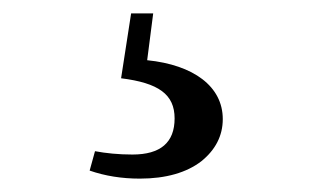

<svg xmlns="http://www.w3.org/2000/svg" viewBox="-20 -23 482 287"><path d="M189 244C228 244 259 235 281 218C302 201 313 180 313 155C313 106 269 74 200 67L209 -3H176L161 94C217 101 241 118 241 154C241 190 220 208 178 208C157 208 138 206 122 203L114 232C137 240 162 244 189 244Z"/></svg>

Font: AllPunType SemiBold
Style: Regular
Weight: 600
Version: 1.0